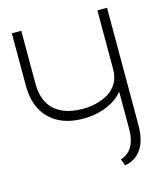

<svg xmlns="http://www.w3.org/2000/svg" viewBox="-107 -779 729 865"><g transform="rotate(-15 257.5 -346.5)"><path d="M474 -153V-700H429V-426Q429 -389 414 -362.5Q399 -336 373.5 -320Q348 -304 316.5 -296Q285 -288 253 -288Q197 -288 156.5 -306.5Q116 -325 95 -362Q74 -399 74 -455V-700H30V-455Q30 -389 55 -342.5Q80 -296 127.5 -270.5Q175 -245 244 -245Q286 -245 322.5 -255.5Q359 -266 386.5 -283.5Q414 -301 429 -321V-153Q429 -122 424 -100Q419 -78 409.5 -63Q400 -48 387 -38.5Q374 -29 358 -24L369 7Q420 -2 447 -42.5Q474 -83 474 -153Z"/></g></svg>

Font: Advent Pro Light
Style: Regular
Weight: 300
Version: Version 3.000